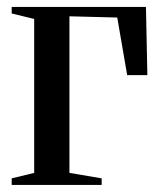

<svg xmlns="http://www.w3.org/2000/svg" viewBox="-20 -522 454 542"><path d="M13 0V-18.5L76.5 -34V-468.5L13 -484V-502.5H392L396 -310H339L311 -472.5L176 -476V-34L267 -18.5V0Z"/></svg>

Font: Merriweather 144pt
Style: Regular
Weight: 400
Version: Version 2.100